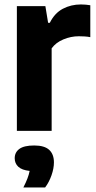

<svg xmlns="http://www.w3.org/2000/svg" viewBox="-20 -574 421 842"><path d="M54 0V-547H179L191 -474H198.5Q219.5 -516.5 255.5 -535.5Q291.5 -554.5 335 -554.5Q346 -554.5 356.8 -553.5Q367.5 -552.5 376 -551V-411Q364 -413.5 350.8 -414.2Q337.5 -415 325.5 -415Q291 -415 258 -401.2Q225 -387.5 206.5 -362V0ZM82.5 248Q104.5 205.5 110 175.5Q76 172 60.2 157.2Q44.5 142.5 44.5 120Q44.5 94 65 79Q85.5 64 130 64Q175 64 195.8 83.2Q216.5 102.5 216.5 138Q216.5 164.5 205.8 195Q195 225.5 178 248Z"/></svg>

Font: Encode Sans SmCnd
Style: Bold
Weight: 700
Width: 4
Designer: Multiple Designers
Foundry: Impallari Type
Version: Version 3.002; ttfautohint (v1.8.3) -l 8 -r 50 -G 200 -x 14 